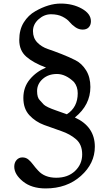

<svg xmlns="http://www.w3.org/2000/svg" viewBox="-20 -769 612 1077"><path d="M487 -281Q487 -180 400 -110Q512 -59 512 54Q512 148 433.5 218Q355 288 236 288Q157 288 108.5 248.5Q60 209 60 166Q60 143 73 128.5Q86 114 105.5 114Q125 114 139 125.5Q153 137 165.5 154Q178 171 194 188Q230 228 295.5 228Q361 228 401 190Q441 152 441 97Q441 42 407 12.5Q373 -17 324.5 -33.5Q276 -50 227.5 -68Q179 -86 145 -122.5Q111 -159 111 -219.5Q111 -280 147 -323.5Q183 -367 238 -390Q166 -417 127 -451.5Q88 -486 88 -544.5Q88 -603 113.5 -643.5Q139 -684 178 -706Q253 -749 320.5 -749Q388 -749 439 -720.5Q490 -692 490 -650Q490 -629 478 -616Q466 -603 444 -603Q422 -603 402.5 -616.5Q383 -630 370 -646Q357 -662 330.5 -675.5Q304 -689 266 -689Q228 -689 196.5 -661Q165 -633 165 -594.5Q165 -556 189 -531Q213 -506 248.5 -494Q284 -482 326 -465.5Q368 -449 403.5 -431Q439 -413 463 -374.5Q487 -336 487 -281ZM416 -246Q416 -283 395 -309Q348 -354 299.5 -354Q251 -354 219.5 -326Q188 -298 188 -258Q188 -221 204 -206L226 -182Q241 -168 294.5 -149.5Q348 -131 355 -128Q416 -167 416 -246Z"/></svg>

Font: Macondo
Style: Regular
Weight: 400
Version: Version 2.001